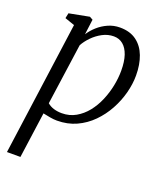

<svg xmlns="http://www.w3.org/2000/svg" viewBox="-148 -656 845 1005"><g transform="rotate(20 274.0 -153.5)"><path d="M12 254 114.5 -490.5 60 -509.5 66 -538.5 178 -560 196 -550 185 -465Q201 -490 225.2 -511.8Q249.5 -533.5 280.2 -547.2Q311 -561 346 -561Q402 -561 438.2 -534.2Q474.5 -507.5 492.2 -460.8Q510 -414 510 -353Q510 -306 496.8 -255.5Q483.5 -205 457.8 -157.8Q432 -110.5 394.5 -72.5Q357 -34.5 308.5 -12.2Q260 10 201 10Q182.5 10 161.8 6.2Q141 2.5 122.5 -1.5L87 254ZM130.5 -61Q146 -47.5 166.8 -41.2Q187.5 -35 211.5 -35Q254.5 -35 289 -54.8Q323.5 -74.5 349.8 -107.2Q376 -140 393.5 -181.2Q411 -222.5 419.8 -266.2Q428.5 -310 428.5 -350.5Q428.5 -401 416.8 -435.8Q405 -470.5 383.2 -488.5Q361.5 -506.5 331.5 -506.5Q298.5 -506.5 268.5 -490.5Q238.5 -474.5 215 -450.2Q191.5 -426 178.5 -401.5Z"/></g></svg>

Font: Merriweather 36pt Light
Style: Italic
Weight: 300
Italic angle: -7.8°
Version: Version 2.101